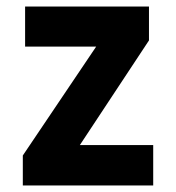

<svg xmlns="http://www.w3.org/2000/svg" viewBox="-20 -569 540 589"><path d="M450 0V-124H225L437 -445V-549H57V-426H275L50 -92V0Z"/></svg>

Font: Noto Sans Mono UI Condensed ExtraBold
Style: Regular
Weight: 800
Width: 3
Designer: Monotype Design team
Foundry: Monotype Imaging Inc.
Version: 1.000